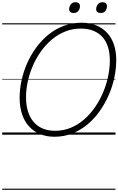

<svg xmlns="http://www.w3.org/2000/svg" viewBox="-20 -1221 1074 1741"><path d="M474 19Q402 19 343.5 -5Q285 -29 243.5 -74.5Q202 -120 180 -185.5Q158 -251 158 -335Q158 -412 175.5 -492Q193 -572 226.5 -648Q260 -724 309 -790.5Q358 -857 420 -907.5Q482 -958 558 -986.5Q634 -1015 720 -1015Q793 -1015 851 -991.5Q909 -968 950 -924.5Q991 -881 1012.5 -818.5Q1034 -756 1034 -677Q1034 -600 1017 -518.5Q1000 -437 966 -359Q932 -281 883.5 -212.5Q835 -144 772.5 -92Q710 -40 635 -10.5Q560 19 474 19ZM480 -35Q556 -35 622 -62.5Q688 -90 743 -138Q798 -186 841.5 -249Q885 -312 915 -383.5Q945 -455 960.5 -529Q976 -603 976 -673Q976 -743 958.5 -797Q941 -851 907 -887.5Q873 -924 824 -943Q775 -962 713 -962Q639 -962 573 -936Q507 -910 451.5 -863.5Q396 -817 352.5 -756.5Q309 -696 278.5 -626Q248 -556 232 -483Q216 -410 216 -339Q216 -266 234 -209.5Q252 -153 286 -114Q320 -75 369 -55Q418 -35 480 -35ZM647 -1103Q630 -1103 618.5 -1111.5Q607 -1120 607 -1138Q607 -1162 622 -1181.5Q637 -1201 665 -1201Q682 -1201 693.5 -1192Q705 -1183 705 -1165Q705 -1141 690.5 -1122Q676 -1103 647 -1103ZM893 -1103Q875 -1103 863.5 -1111.5Q852 -1120 852 -1138Q852 -1162 867 -1181.5Q882 -1201 910 -1201Q927 -1201 938.5 -1192Q950 -1183 950 -1165Q950 -1141 935.5 -1122Q921 -1103 893 -1103ZM0 490H1027V500H0ZM0 -20H1027V0H0ZM0 -505H1027V-500H0ZM0 -1010H1027V-1000H0Z"/></svg>

Font: Playwrite AU VIC Guides
Style: Regular
Weight: 400
Designer: Veronika Burian, José Scaglione
Foundry: TypeTogether
Version: Version 1.003